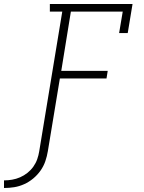

<svg xmlns="http://www.w3.org/2000/svg" viewBox="-99 -755 719 959"><path d="M-79 184V146Q-59 146 -38.5 142.5Q-18 139 1.5 130.5Q21 122 38 108.5Q55 95 67.5 77.5Q80 60 87 40Q94 20 97 0L212 -697H150V-735H563L539 -590H496L514 -697H255L207 -401H439L433 -363H200L140 0Q136 25 127.5 50Q119 75 103.5 97Q88 119 67 136.5Q46 154 21.5 165Q-3 176 -28 180Q-53 184 -79 184Z"/></svg>

Font: Iosevka Etoile XLtObl
Style: Regular
Weight: 200
Italic angle: -9°
Designer: Belleve Invis
Foundry: Belleve Invis
Version: Version 15.5.2; ttfautohint (v1.8.4)